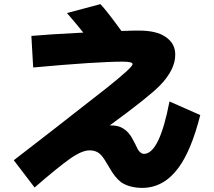

<svg xmlns="http://www.w3.org/2000/svg" viewBox="-20 -852 1040 932"><path d="M952.1 -293.5Q908.7 -122.1 846.7 -38.1Q775.4 59.6 670.4 60.1Q607.4 59.6 567.4 32.2Q538.1 9.8 511.7 -37.1Q484.4 -85 471.7 -98.1Q450.2 -122.1 415.5 -122.1Q377.9 -122.6 319.3 -81.1Q262.2 -41 147.9 58.1L46.9 -74.2Q197.3 -189.5 495.6 -423.3Q624 -525.4 623.5 -540.5Q624 -552.7 576.7 -552.7Q449.2 -552.7 141.1 -524.4L132.3 -677.7Q214.8 -685.1 384.3 -693.8Q354.5 -731.4 305.2 -788.6L467.3 -832Q497.6 -800.8 569.3 -701.7Q643.1 -704.1 653.8 -703.6Q695.8 -703.6 728 -696.3Q760.3 -689 783.7 -672.9Q831.1 -641.1 830.6 -586.4Q831.1 -514.6 756.8 -437.5Q700.2 -379.9 512.7 -243.2Q587.9 -247.1 624.5 -175.3Q637.7 -151.4 649.4 -126Q664.1 -104.5 678.7 -105Q753.9 -105.5 802.7 -359.4Z"/></svg>

Font: Droid Sans
Style: Regular
Weight: 400
Foundry: Ascender Corporation
Version: Version 1.00 build 114